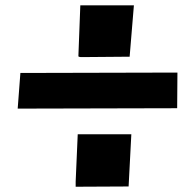

<svg xmlns="http://www.w3.org/2000/svg" viewBox="-20 -668 705 726"><path d="M57.1 -392.1 650.9 -393.6 649.9 -258.8 46.9 -257.3ZM266.1 38.1V18.6L273.9 -160.2H476.6L466.3 37.1ZM470.2 -453.6Q304.7 -452.1 290.5 -452.1Q276.4 -452.1 276.4 -455.6L283.7 -647.9H486.3Z"/></svg>

Font: Seymour One
Style: Book
Weight: 400
Designer: vernon adams
Foundry: vernon adams
Version: Version 1.000; ttfautohint (v0.93) -l 8 -r 50 -G 200 -x 0 -w